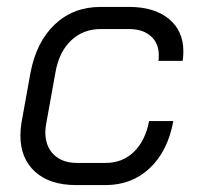

<svg xmlns="http://www.w3.org/2000/svg" viewBox="-20 -527 576 555"><path d="M39 -135Q39 -153 42 -172L68 -316Q85 -406 138.5 -456.5Q192 -507 271 -507H353Q426 -507 468 -472.5Q510 -438 510 -379Q510 -361 508 -351H438Q439 -357 439 -368Q439 -402 416 -422.5Q393 -443 353 -443H271Q220 -443 185 -409.5Q150 -376 140 -316L114 -172Q111 -157 111 -145Q111 -104 135.5 -80Q160 -56 203 -56H285Q334 -56 367 -88Q400 -120 411 -177H481Q465 -90 413 -41Q361 8 285 8H200Q124 8 81.5 -30.5Q39 -69 39 -135Z"/></svg>

Font: Bai Jamjuree
Style: Italic
Weight: 400
Italic angle: -10°
Version: Version 1.000; ttfautohint (v1.6)